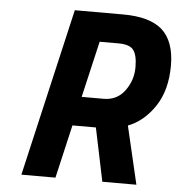

<svg xmlns="http://www.w3.org/2000/svg" viewBox="-50 -728 728 775"><g transform="rotate(5 314.0 -340.0)"><path d="M222 -680C222 -680 65 0 65 0C65 0 203 0 203 0C203 0 253 -216 253 -216C253 -216 348 -216 348 -216C348 -216 393 0 393 0C393 0 531 0 531 0C531 0 476 -235 476 -235C476 -235 476 -235 476 -235C520 -252 556 -283 585 -327C614 -371 628 -426 628 -491C628 -556 611 -604 577 -635C543 -665 490 -680 418 -680C418 -680 222 -680 222 -680ZM369 -334C369 -334 280 -334 280 -334C280 -334 333 -562 333 -562C333 -562 410 -562 410 -562C410 -562 410 -562 410 -562C438 -562 458 -556 469 -543C480 -530 486 -507 486 -472C486 -437 476 -406 455 -377C434 -348 405 -334 369 -334Z"/></g></svg>

Font: My Font
Style: Bold Italic
Weight: 500
Version: Version 0.001